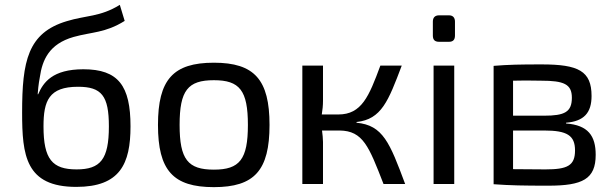

<svg xmlns="http://www.w3.org/2000/svg" viewBox="-20 -757 2526 790"><path d="M473 -737C392 -687 333 -694 255 -670C94 -622 71 -505 71 -294C71 -118 85 12 294 12C474 12 517 -83 517 -237C517 -404 467 -472 323 -472C196 -472 158 -418 137 -369H135C136 -382 138 -409 144 -440C154 -509 181 -576 283 -605C358 -626 413 -621 493 -671ZM301 -400C398 -400 428 -363 428 -237C428 -101 393 -60 295 -60C195 -60 159 -102 159 -237C159 -342 181 -400 301 -400Z M860 -499C692 -499 630 -429 630 -243C630 -56 692 13 860 13C1027 13 1089 -56 1089 -243C1089 -429 1027 -499 860 -499ZM860 -427C966 -427 1000 -385 1000 -243C1000 -101 966 -59 860 -59C753 -59 719 -101 719 -243C719 -385 753 -427 860 -427Z M1447 -255C1550 -266 1578 -342 1633 -487H1545C1498 -360 1468 -286 1372 -286H1304C1307 -304 1309 -323 1309 -342V-487H1224V0H1309V-173C1309 -187 1307 -204 1305 -220H1372H1377C1474 -219 1498 -154 1558 0H1647C1584 -169 1556 -242 1447 -252Z M1787 -694C1769 -694 1761 -684 1761 -668V-611C1761 -593 1769 -585 1787 -585H1827C1844 -585 1852 -593 1852 -611V-668C1852 -684 1844 -694 1827 -694ZM1849 0V-487H1764V0Z M2309 -252C2383 -258 2414 -293 2414 -362C2414 -465 2360 -492 2209 -492C2119 -492 2072 -491 2011 -486V1C2080 6 2133 7 2236 7C2377 7 2431 -20 2431 -120C2431 -198 2400 -242 2309 -249ZM2091 -281V-425C2122 -426 2160 -426 2206 -425C2300 -425 2333 -411 2333 -355C2333 -296 2303 -281 2219 -281ZM2091 -220H2219C2313 -220 2346 -200 2346 -138C2346 -75 2314 -60 2224 -60C2172 -60 2126 -61 2091 -61Z"/></svg>

Font: SnT
Style: Regular
Weight: 400
Designer: Natanael Gama
Version: Version 1.001;PS 001.001;hotconv 1.0.70;makeotf.lib2.5.58329